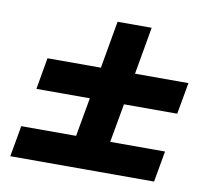

<svg xmlns="http://www.w3.org/2000/svg" viewBox="-63 -668 713 655"><g transform="rotate(10 293.0 -340.5)"><path d="M60.5 -324.2H245.6L221.7 -189.9H31.7L12.7 -82.5H510.7L529.8 -189.9H339.8L363.8 -324.2H548.3L567.9 -433.6H382.8L411.6 -597.7H293.5L264.6 -433.6H79.6Z"/></g></svg>

Font: Cascadia Mono SemiBold
Style: Italic
Weight: 600
Italic angle: -10°
Monospace: yes
Designer: Aaron Bell
Foundry: Saja Typeworks
Version: Version 2404.023